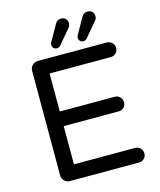

<svg xmlns="http://www.w3.org/2000/svg" viewBox="-129 -986 897 1078"><g transform="rotate(-15 319.0 -447.0)"><path d="M142 0Q123 0 110 -13Q97 -26 97 -45V-652Q97 -671 110 -684.5Q123 -698 142 -698H543Q561 -698 573.5 -685.5Q586 -673 586 -655Q586 -637 573.5 -625Q561 -613 543 -613H188V-392H507Q525 -392 537.5 -379.5Q550 -367 550 -349Q550 -331 537.5 -319Q525 -307 507 -307H188V-85H543Q561 -85 573.5 -72.5Q586 -60 586 -42Q586 -24 573.5 -12Q561 0 543 0ZM419 -739Q407 -739 399.5 -746.5Q392 -754 392 -766Q392 -772 395 -777.5Q398 -783 399 -785L450 -875Q455 -883 462.5 -888.5Q470 -894 483 -894Q500 -894 510 -884Q520 -874 520 -857Q520 -843 510 -832L441 -750Q432 -739 419 -739ZM265 -739Q253 -739 245.5 -746.5Q238 -754 238 -766Q238 -772 241 -777.5Q244 -783 245 -785L296 -875Q301 -883 308.5 -888.5Q316 -894 329 -894Q346 -894 356 -884Q366 -874 366 -857Q366 -843 356 -832L287 -750Q278 -739 265 -739Z"/></g></svg>

Font: Varela Round
Style: Regular
Weight: 400
Designer: Joe Prince, Avraham Cornfeld
Foundry: Joe Prince, Avraham Cornfeld
Version: Version 3.010; ttfautohint (v1.8.4.7-5d5b)